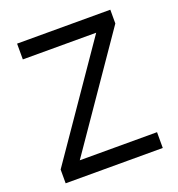

<svg xmlns="http://www.w3.org/2000/svg" viewBox="-130 -821 859 927"><g transform="rotate(-20 300.0 -357.0)"><path d="M548.8 0H49.8V-70.8L437 -632.8H60.1V-713.9H539.1V-643.1L151.9 -81.1H548.8Z"/></g></svg>

Font: Droid Sans Mono
Style: Regular
Weight: 400
Monospace: yes
Foundry: Ascender Corporation
Version: Version 1.00 build 112